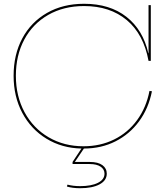

<svg xmlns="http://www.w3.org/2000/svg" viewBox="-20 -779 864 1016"><path d="M424 7 376 78H455Q499 78 522 95Q545 112 545 140Q545 176 507 196.5Q469 217 404 217Q363 217 334 208L337 198Q367 206 404 206Q463 206 498 188.5Q533 171 533 140Q533 117 512.5 103Q492 89 454 89H364V78L411 7Q308 5 226 -45Q144 -95 98 -181.5Q52 -268 52 -378Q52 -490 98 -576Q144 -662 228.5 -710.5Q313 -759 425 -759Q561 -759 649 -690Q737 -621 765 -497H766V-752H778V-457H766Q740 -598 651 -672.5Q562 -747 425 -747Q317 -747 235 -700Q153 -653 108.5 -569.5Q64 -486 64 -378Q64 -270 110 -185Q156 -100 237.5 -52.5Q319 -5 422 -5Q511 -5 584 -41Q657 -77 705.5 -143.5Q754 -210 771 -298L784 -296Q766 -205 716 -137Q666 -69 591 -31Q516 7 424 7Z"/></svg>

Font: Hepta Slab Thin
Style: Regular
Weight: 250
Designer: Michael LaGattuta
Foundry: Michael LaGattuta
Version: Version 1.100; ttfautohint (v1.8) -l 8 -r 50 -G 200 -x 14 -D